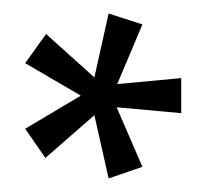

<svg xmlns="http://www.w3.org/2000/svg" viewBox="-20 -702 294 283"><path d="M152.8 -578.1 247.1 -586.9V-535.2L151.9 -543.9L189.9 -456.1L140.1 -439L119.1 -532.2L46.9 -469.2L17.1 -512.2L99.1 -561L17.1 -608.9L47.9 -651.9L119.1 -587.9L140.1 -682.1L189.9 -666Z"/></svg>

Font: Margherita Light
Style: Regular
Weight: 300
Designer: James Puckett
Foundry: Dunwich Type Founders
Version: Version 1.008;hotconv 1.0.109;makeotfexe 2.5.65596